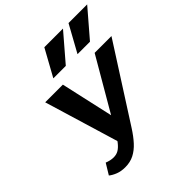

<svg xmlns="http://www.w3.org/2000/svg" viewBox="-244 -1079 1252 1252"><g transform="rotate(-45 382.0 -452.5)"><path d="M189 11Q151 11 122 -0.5Q93 -12 75 -27L120 -101Q135 -95 150.5 -91.5Q166 -88 181 -88Q207 -88 227 -100Q247 -112 267 -137.5Q287 -163 310 -203L575 -658H730L399 -141Q369 -94 338 -60Q307 -26 271 -7.5Q235 11 189 11ZM283 -114 119 -658H282L386 -193ZM267 -731 369 -916H541L382 -731ZM490 -731 592 -916H764L605 -731Z"/></g></svg>

Font: Ysabeau ExtraBold
Style: Italic
Weight: 800
Italic angle: -12°
Designer: Christian Thalmann (Catharsis Fonts)
Version: Version 2.002